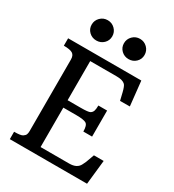

<svg xmlns="http://www.w3.org/2000/svg" viewBox="-223 -1081 1094 1207"><g transform="rotate(30 324.0 -478.0)"><path d="M39.6 0ZM39.6 -53.7Q86.9 -53.7 100.6 -62.5Q114.3 -71.3 118.2 -81.3Q122.1 -91.3 122.1 -106V-625.5Q122.1 -655.8 104 -667.2Q85.9 -678.7 40 -678.7V-732.4H571.3L590.3 -555.2L519.5 -554.7L506.3 -609.9Q496.6 -649.4 486.3 -659.7Q468.3 -677.7 425.3 -677.7H231.9V-393.6H326.7Q381.8 -393.6 394.3 -400.9Q406.7 -408.2 411.4 -421.9Q416 -435.5 416 -461.4H479.5V-272.5H416Q416 -317.9 398.2 -328.9Q380.4 -339.8 326.7 -339.8H231.9V-53.7H439.5Q496.1 -53.7 514.6 -91.8Q520.5 -103.5 526.4 -116.2L548.3 -176.3H619.1L600.1 0H39.6ZM434.1 -808.6Q402.8 -808.6 381.1 -829.6Q359.4 -850.6 359.4 -881.3Q359.4 -912.1 381.1 -933.8Q402.8 -955.6 434.1 -955.6Q465.3 -955.6 487.1 -933.8Q508.8 -912.1 508.8 -881.3Q508.8 -850.6 487.1 -829.6Q465.3 -808.6 434.1 -808.6ZM199.7 -808.6Q168.5 -808.6 146.7 -829.6Q125 -850.6 125 -881.3Q125 -912.1 146.7 -933.8Q168.5 -955.6 199.7 -955.6Q231 -955.6 252.7 -933.8Q274.4 -912.1 274.4 -881.3Q274.4 -850.6 252.7 -829.6Q231 -808.6 199.7 -808.6Z"/></g></svg>

Font: Arbutus Slab
Style: Regular
Weight: 400
Designer: Karolina Lach
Foundry: Karolina Lach
Version: Version 1.001; ttfautohint (v0.92) -l 10 -r 16 -G 200 -x 7 -